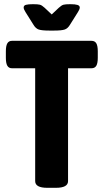

<svg xmlns="http://www.w3.org/2000/svg" viewBox="-20 -895 494 917"><path d="M148 -30V-569H37Q22 -569 15 -581Q8 -593 8 -619V-650Q8 -676 15 -688Q22 -700 37 -700H417Q433 -700 440 -688Q447 -676 447 -650V-619Q447 -593 440 -581Q433 -569 417 -569H305V-30Q305 2 247 2H206Q148 2 148 -30ZM139 -778 102 -837Q93 -851 93 -859Q93 -869 104 -872Q115 -875 138 -875Q161 -875 170.5 -872.5Q180 -870 193 -858L227 -826L261 -858Q274 -870 283.5 -872.5Q293 -875 316 -875Q339 -875 350 -871.5Q361 -868 361 -859Q361 -851 352 -837L315 -778Q304 -759 289 -754Q274 -749 239 -749H215Q180 -749 165 -754Q150 -759 139 -778Z"/></svg>

Font: Asap Condensed
Style: Bold
Weight: 700
Designer: Pablo Cosgaya
Foundry: Omnibus-Type
Version: Version 1.010; ttfautohint (v1.8)